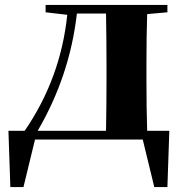

<svg xmlns="http://www.w3.org/2000/svg" viewBox="-20 -566 739 779"><path d="M577.1 -35.2H667L659.2 192.9H606L559.1 0H122.1L75.2 192.9H22L14.2 -35.2H80.1Q226.1 -248 252.9 -505.9L165 -516.1V-545.9H659.2V-516.1L577.1 -508.8Q574.2 -420.4 574.2 -308.1V-237.8Q574.2 -122.6 577.1 -35.2ZM132.8 -35.2H410.2Q412.1 -151.4 412.1 -237.8V-308.1Q412.1 -395 410.2 -511.2H292Q263.2 -258.3 132.8 -35.2Z"/></svg>

Font: Noto Serif JP Black
Style: Regular
Weight: 900
Designer: Ryoko NISHIZUKA  (kana & ideographs); Frank Grießhammer (Latin, Greek & Cyrillic); Wenlong ZHANG  (bopomofo); Sandoll Co
Foundry: Adobe Systems Incorporated
Version: Version 1.001;PS 1.001;hotconv 16.6.54;makeotf.lib2.5.65590